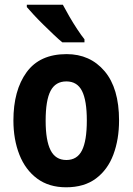

<svg xmlns="http://www.w3.org/2000/svg" viewBox="-20 -786 564 816"><path d="M486 -274Q486 -194 462 -129.5Q438 -65 388 -27.5Q338 10 261 10Q188 10 138 -27Q88 -64 62.5 -128.5Q37 -193 37 -274Q37 -402 93 -479Q149 -556 263 -556Q363 -556 424.5 -483.5Q486 -411 486 -274ZM174 -273Q174 -189 195 -147.5Q216 -106 262 -106Q308 -106 328.5 -147Q349 -188 349 -274Q349 -359 328.5 -399.5Q308 -440 262 -440Q216 -440 195 -400Q174 -360 174 -273ZM247 -766Q258 -745 274.5 -716.5Q291 -688 308.5 -661.5Q326 -635 339 -619V-606H245Q230 -618 209 -638Q188 -658 165.5 -680Q143 -702 124 -722.5Q105 -743 94 -756V-766Z"/></svg>

Font: Noto Sans Gujarati Condensed
Style: Bold
Weight: 700
Width: 3
Designer: Jelle Bosma - Monotype Design Team, Universal Thirst
Foundry: Monotype Imaging Inc.
Version: Version 2.106; ttfautohint (v1.8.4.7-5d5b)